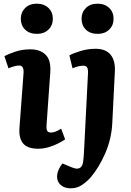

<svg xmlns="http://www.w3.org/2000/svg" viewBox="-20 -794 710 1043"><path d="M93 -692Q93 -727 116.5 -750.5Q140 -774 180 -774Q219 -774 243 -751Q267 -728 267 -692Q267 -656 243 -633Q219 -610 181 -610Q140 -610 116.5 -633Q93 -656 93 -692ZM108 -398Q110 -438 85 -438Q62 -438 26 -423L4 -489Q24 -500 62 -513Q100 -526 145 -526Q198 -526 228 -496.5Q258 -467 253 -399L233 -117Q231 -96 235.5 -85Q240 -74 257 -74Q280 -74 312 -95L334 -37Q320 -27 296.5 -15Q273 -3 244.5 5.5Q216 14 188 14Q128 14 104.5 -16Q81 -46 86 -103ZM423 -692Q423 -727 446.5 -750.5Q470 -774 510 -774Q549 -774 573 -751Q597 -728 597 -692Q597 -656 573 -633Q549 -610 511 -610Q470 -610 446.5 -633Q423 -656 423 -692ZM590 -127Q586 -40 552 38Q518 116 473 169Q454 191 426.5 210Q399 229 365 229Q330 229 310 211Q290 193 290 166Q290 148 298 129Q306 110 319 94L370 115Q425 139 432 82Q435 57 436 34.5Q437 12 439 -23L458 -396Q459 -419 453 -428Q447 -437 433 -437Q421 -437 407 -434Q393 -431 374 -423L357 -493Q376 -504 416 -516.5Q456 -529 499 -529Q554 -529 580.5 -497Q607 -465 604 -406Z"/></svg>

Font: Literata 12pt
Style: Bold Italic
Weight: 700
Italic angle: -2°
Designer: Latin by Veronika Burian and Jose Scaglione. Greek by Irene Vlachou. Cyrillic by Vera Evstafieva
Foundry: TypeTogether
Version: Version 3.002